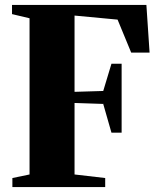

<svg xmlns="http://www.w3.org/2000/svg" viewBox="-20 -763 648 783"><path d="M100.5 -51.5V-688.5L29 -705.5V-743H577L590 -548.5H515L459.5 -683L284 -699.5V-388.5L401 -392L434.5 -503H476V-222H434.5L401 -339L284 -343V-51.5L409 -37V0H30.5V-37Z"/></svg>

Font: Merriweather 96pt Black
Style: Regular
Weight: 900
Version: Version 2.100